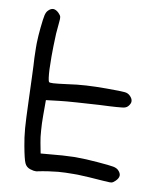

<svg xmlns="http://www.w3.org/2000/svg" viewBox="-80 -762 676 824"><g transform="rotate(10 258.0 -349.5)"><path d="M106.9 -4.4Q89.8 -10.3 83 -25.9Q75.7 -41.5 65.4 -97.7Q58.6 -132.8 55.2 -173.3Q52.2 -213.4 49.8 -287.1Q48.3 -339.8 45.9 -396Q43.9 -452.1 42 -478Q41 -500 41 -522Q41 -532.2 41 -542.5Q42 -575.7 45.4 -608.9Q49.8 -651.9 53.2 -666Q56.6 -680.2 64 -687.5Q74.7 -698.7 85.9 -698.7Q85.9 -698.7 86.4 -698.7Q98.1 -698.2 110.4 -686Q119.1 -677.2 120.6 -670.4Q122.1 -664.1 120.1 -646.5Q117.7 -624.5 115.7 -596.7Q114.3 -569.3 113.8 -540.5Q113.3 -517.6 113.3 -496.1Q113.3 -467.3 114.3 -441.4Q116.7 -396 121.6 -387.2Q124 -383.8 140.6 -384.8Q157.7 -385.7 201.7 -391.6Q241.7 -397.5 281.2 -399.9Q320.8 -402.3 369.1 -402.3Q436.5 -402.3 450.2 -400.4Q463.9 -398.9 473.1 -389.6Q484.4 -378.4 484.9 -367.7Q485.8 -357.4 475.6 -345.2Q470.7 -338.9 462.9 -336.4Q455.6 -333.5 425.3 -331.5Q413.1 -330.6 395 -329.6Q377 -328.6 351.6 -327.6Q304.7 -325.2 253.9 -321.3Q203.6 -317.9 179.7 -314.9Q160.6 -313 122.1 -308.1Q122.1 -308.1 122.1 -239.3Q122.1 -206.1 124.5 -176.3Q126.5 -146 130.9 -124Q130.9 -124 139.6 -78.6Q139.6 -78.6 173.3 -81.5Q237.8 -87.9 283.7 -88.9Q288.1 -88.9 292 -88.9Q335 -88.9 386.7 -84.5Q440.9 -80.1 456.1 -77.1Q471.2 -74.2 479 -66.4Q490.2 -55.2 490.2 -44.4Q490.2 -43.9 490.2 -43.5Q489.7 -32.2 477.5 -20Q467.8 -10.3 460.4 -8.8Q457.5 -8.3 452.1 -8.3Q442.9 -8.3 424.8 -9.8Q357.9 -15.1 313 -16.6Q302.7 -16.6 293 -16.6Q258.3 -16.6 227.1 -14.2Q205.6 -12.2 183.1 -8.8Q160.6 -5.4 134.8 0Q133.8 0 132.8 0Q132.3 0 130.9 0Q127.4 0 122.6 -0.5Q114.3 -2 106.9 -4.4Z"/></g></svg>

Font: Casuwalt
Style: Regular
Weight: 400
Designer: Walter E Stewart
Version: 0.1